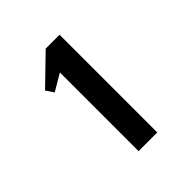

<svg xmlns="http://www.w3.org/2000/svg" viewBox="-104 -739 421 421"><g transform="rotate(-45 106.5 -528.5)"><path d="M87 -377V-621L48 -598L36 -616L102 -680H145V-377Z"/></g></svg>

Font: El Messiri Medium
Style: Regular
Weight: 500
Designer: Mohamed Gaber
Foundry: Kief Type Foundry
Version: Version 2.020; ttfautohint (v1.8.3)